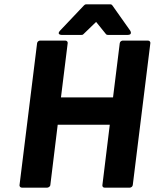

<svg xmlns="http://www.w3.org/2000/svg" viewBox="-20 -853 713 885"><path d="M70 0C69 5 73 12 81 12H197C202 12 211 8 212 0L246 -278H486L452 0C451 5 454 12 462 12H578C583 12 591 8 592 0L673 -654C674 -659 670 -666 662 -666H546C541 -666 533 -662 532 -654L501 -404H261L292 -654C293 -659 289 -666 281 -666H165C160 -666 152 -662 151 -654ZM354 -692C357 -692 361 -692 364 -695L423 -752L469 -695C471 -693 474 -692 478 -692H568C593 -692 580 -712 580 -712L498 -828C496 -831 493 -833 489 -833H377C373 -833 370 -831 367 -828L257 -712C239 -693 264 -692 264 -692Z"/></svg>

Font: Falling Sky
Style: BdObl
Weight: 700
Designer: Paul D. Hunt
Foundry: Adobe Systems Incorporated
Version: Version 1.02